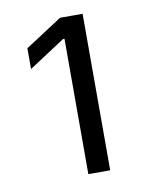

<svg xmlns="http://www.w3.org/2000/svg" viewBox="-59 -845 412 528"><g transform="rotate(-10 147.0 -581.5)"><path d="M146 -363H207V-800H144L41 -733V-675L142 -741H146Z"/></g></svg>

Font: Wafeq
Style: Regular
Weight: 400
Designer: Rasmus Andersson & Azza Alameddine
Foundry: Google & TypeTogether
Version: Version 3.000;FEAKit 1.0